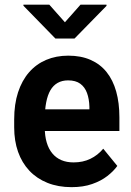

<svg xmlns="http://www.w3.org/2000/svg" viewBox="-20 -770 547 800"><path d="M278.3 9.8Q222.2 9.8 177.7 -8.1Q133.3 -25.9 102.3 -58.8Q71.3 -91.8 55.2 -137.5Q39.1 -183.1 39.1 -239.3V-272.5Q39.1 -335.9 55.2 -385.3Q71.3 -434.6 101.1 -468.8Q130.9 -502.9 172.4 -520.5Q213.9 -538.1 264.6 -538.1Q317.4 -538.1 357.4 -520.5Q397.5 -502.9 424.1 -469.7Q450.7 -436.5 464.1 -388.9Q477.5 -341.3 477.5 -281.2V-224.1H96.2V-314.5H352.5V-325.2Q351.6 -357.9 342.5 -382.6Q333.5 -407.2 314.5 -421.1Q295.4 -435.1 263.7 -435.1Q238.8 -435.1 220.2 -424.6Q201.7 -414.1 189.9 -393.8Q178.2 -373.5 172.4 -343Q166.5 -312.5 166.5 -272.5V-239.3Q166.5 -203.6 174.6 -176.5Q182.6 -149.4 198 -130.9Q213.4 -112.3 235.6 -102.8Q257.8 -93.3 286.6 -93.3Q325.7 -93.3 356.4 -108.2Q387.2 -123 410.2 -150.4L468.8 -78.6Q453.1 -56.6 427 -36.4Q400.9 -16.1 363.8 -3.2Q326.7 9.8 278.3 9.8ZM185.5 -750.5 250.5 -677.2 315.4 -750.5H423.8V-745.6L290.5 -609.4H210.9L77.6 -746.1V-750.5Z"/></svg>

Font: Roboto SemiCondensed SemiBold
Style: Regular
Weight: 600
Width: 4
Designer: Christian Robertson
Foundry: Google
Version: Version 3.009; 2024